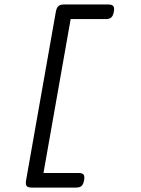

<svg xmlns="http://www.w3.org/2000/svg" viewBox="-20 -661 640 873"><path d="M337.4 125.5Q354 125.5 359.9 132.8Q365.7 140.1 362.3 158.7Q358.9 177.2 350.6 184.6Q342.3 191.9 325.7 191.9H123.5Q106.9 191.9 101.1 184.6Q95.2 177.2 98.6 158.7L233.9 -607.4Q237.3 -626 245.6 -633.3Q253.9 -640.6 270.5 -640.6H472.7Q489.3 -640.6 495.1 -633.3Q501 -626 497.6 -607.4Q494.1 -588.9 485.8 -581.5Q477.5 -574.2 460.9 -574.2H301.3L177.7 125.5Z"/></svg>

Font: Courier Prime
Style: Italic
Weight: 400
Monospace: yes
Designer: Alan Dague-Greene
Foundry: Quote-Unquote Apps
Version: Version 1.202